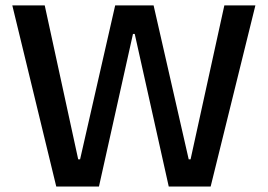

<svg xmlns="http://www.w3.org/2000/svg" viewBox="-20 -680 976 700"><path d="M185.1 0 24.9 -660.2H143.1L265.1 -99.1H272L399.9 -660.2H540L668 -99.1H674.8L797.9 -660.2H911.1L748 0H595.2L471.2 -556.2H464.8L340.8 0Z"/></svg>

Font: Bricolage Grotesque Medium
Style: Regular
Weight: 500
Designer: Mathieu Triay
Foundry: Atelier Triay
Version: Version 1.000;gftools[0.9.30]